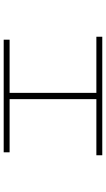

<svg xmlns="http://www.w3.org/2000/svg" viewBox="213 -800 574 1040"><g transform="rotate(-90 500.0 -280.0)"><path d="M179 -13V-45H483V-515H195V-547H805V-515H517V-45H821V-13Z"/></g></svg>

Font: M PLUS 2 ExtraLight
Style: Regular
Weight: 250
Designer: Coji Morishita
Foundry: UNDERFOREST DESIGN
Version: Version 1.001